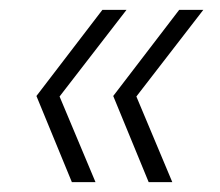

<svg xmlns="http://www.w3.org/2000/svg" viewBox="-20 -490 446 390"><path d="M282 -120 210 -295 344 -470H393L257 -294L330 -120ZM126 -120 54 -295 188 -470H237L101 -294L174 -120Z"/></svg>

Font: DM Sans 20pt ExtraLight
Style: Italic
Weight: 250
Italic angle: -10°
Version: Version 4.004;gftools[0.9.30]